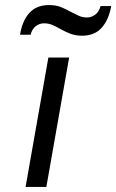

<svg xmlns="http://www.w3.org/2000/svg" viewBox="-20 -738 459 758"><path d="M81 0 171 -511H253L163 0ZM304 -597Q276.5 -597 254.2 -606.2Q232 -615.5 216.5 -624.5Q203.5 -632 187.8 -639Q172 -646 154 -646Q136 -646 121.2 -634.8Q106.5 -623.5 101 -601H59Q68 -656 96 -687Q124 -718 174 -718Q202.5 -718 223.8 -708.8Q245 -699.5 263 -689.5Q276 -682.5 291 -675.8Q306 -669 323 -669Q341 -669 356 -680.2Q371 -691.5 377 -714H419Q409.5 -660 381.5 -628.5Q353.5 -597 304 -597Z"/></svg>

Font: Overpass
Style: Italic
Weight: 400
Italic angle: -10°
Designer: Delve Withrington, Dave Bailey, Thomas Jockin
Foundry: Delve Fonts LLC
Version: Version 4.000